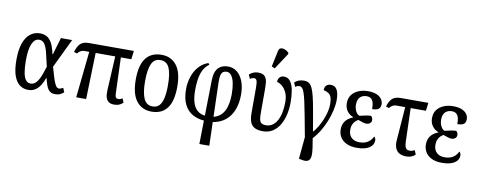

<svg xmlns="http://www.w3.org/2000/svg" viewBox="-80 -1210 4615 1849"><g transform="rotate(10 2227.5 -285.5)"><path d="M210 10Q163 10 127 -17Q91 -44 70.5 -102.5Q50 -161 50 -257Q50 -354 72.5 -418Q95 -482 136 -514Q177 -546 230 -546Q267 -546 296 -531Q325 -516 346.5 -477.5Q368 -439 382 -370H387L436 -536H546L409 -251Q427 -187 439.5 -148Q452 -109 462 -89Q472 -69 481 -61.5Q490 -54 500 -54Q509 -54 520 -58Q531 -62 541 -68L558 -28Q542 -12 522 -3Q502 6 474 6Q451 6 434.5 -1.5Q418 -9 406 -25.5Q394 -42 385 -68Q376 -94 367 -132H363Q350 -94 330 -61.5Q310 -29 281 -9.5Q252 10 210 10ZM223 -54Q250 -54 270.5 -72Q291 -90 305 -119Q319 -148 330 -180Q341 -212 350 -241Q332 -324 318 -378Q304 -432 285 -458Q266 -484 233 -484Q211 -484 194 -470Q177 -456 165 -429Q153 -402 147 -361Q141 -320 141 -266Q141 -195 149.5 -148Q158 -101 176 -77.5Q194 -54 223 -54Z M614 -417 583 -427Q592 -454 602 -474.5Q612 -495 626 -508.5Q640 -522 660.5 -529Q681 -536 711 -536H1149L1139 -453H680Q669 -453 657.5 -449.5Q646 -446 635 -438Q624 -430 614 -417ZM680 0 730 -476H791L777 0ZM1051 6Q1019 6 999 -7Q979 -20 970.5 -47.5Q962 -75 964 -119L983 -476H1036L1049 -102Q1050 -75 1057.5 -64.5Q1065 -54 1080 -54Q1091 -54 1101 -57.5Q1111 -61 1121 -68L1138 -28Q1116 -8 1096 -1Q1076 6 1051 6Z M1417 10Q1323 10 1269 -59Q1215 -128 1215 -269Q1215 -409 1267 -477.5Q1319 -546 1420 -546Q1513 -546 1567 -477.5Q1621 -409 1621 -269Q1621 -128 1569.5 -59Q1518 10 1417 10ZM1419 -41Q1460 -41 1484 -67Q1508 -93 1519 -143.5Q1530 -194 1530 -269Q1530 -381 1504.5 -437.5Q1479 -494 1418 -494Q1357 -494 1331.5 -437.5Q1306 -381 1306 -269Q1306 -157 1332 -99Q1358 -41 1419 -41Z M1926 237 1937 -389Q1938 -435 1949 -465.5Q1960 -496 1978 -513.5Q1996 -531 2019.5 -538.5Q2043 -546 2069 -546Q2121 -546 2158.5 -516Q2196 -486 2217.5 -430.5Q2239 -375 2239 -299Q2239 -217 2213.5 -151Q2188 -85 2136 -43.5Q2084 -2 2005 8L2004 -42Q2045 -50 2073.5 -72Q2102 -94 2118.5 -126.5Q2135 -159 2142.5 -200.5Q2150 -242 2150 -289Q2150 -348 2141 -394Q2132 -440 2113 -467Q2094 -494 2065 -494Q2047 -494 2032.5 -485.5Q2018 -477 2011 -453Q2004 -429 2005 -383L2023 237ZM1938 8Q1870 4 1818 -25Q1766 -54 1737 -112.5Q1708 -171 1708 -262Q1708 -325 1727 -382.5Q1746 -440 1783.5 -483.5Q1821 -527 1877 -546L1888 -531Q1860 -512 1839 -479Q1818 -446 1807 -393.5Q1796 -341 1796 -263Q1796 -200 1809.5 -151.5Q1823 -103 1854 -74Q1885 -45 1939 -40Z M2505 10Q2452 10 2422 -8Q2392 -26 2380.5 -60Q2369 -94 2369 -143V-393Q2369 -441 2362 -460Q2355 -479 2337 -479Q2328 -479 2318.5 -476Q2309 -473 2296 -465L2279 -505Q2299 -522 2320 -530.5Q2341 -539 2366 -539Q2412 -539 2431 -517Q2450 -495 2453.5 -460.5Q2457 -426 2457 -388V-159Q2457 -127 2460.5 -102.5Q2464 -78 2478.5 -65Q2493 -52 2525 -52Q2562 -52 2589.5 -71.5Q2617 -91 2635 -125Q2653 -159 2662 -204.5Q2671 -250 2671 -303Q2671 -359 2653.5 -396.5Q2636 -434 2610.5 -455Q2585 -476 2559 -482Q2559 -511 2575 -527.5Q2591 -544 2616 -544Q2658 -544 2681 -510.5Q2704 -477 2713 -424Q2722 -371 2722 -310Q2722 -250 2709.5 -193Q2697 -136 2670.5 -90Q2644 -44 2603 -17Q2562 10 2505 10ZM2514 -606 2483 -620 2516 -776Q2520 -796 2531.5 -803Q2543 -810 2558.5 -808Q2574 -806 2590 -797.5Q2606 -789 2618 -776V-764Z M2918 215 2895 210 2917 -23 2986 -40Q2998 32 3006 84.5Q3014 137 3009.5 169.5Q3005 202 2984 213.5Q2963 225 2918 215ZM2916 0Q2893 -124 2877 -208.5Q2861 -293 2849 -346.5Q2837 -400 2826.5 -428.5Q2816 -457 2805 -468Q2794 -479 2779 -479Q2769 -479 2759.5 -476Q2750 -473 2739 -465L2722 -505Q2741 -523 2763.5 -531Q2786 -539 2813 -539Q2842 -539 2861.5 -526.5Q2881 -514 2895 -484Q2909 -454 2922 -400.5Q2935 -347 2949 -266Q2963 -185 2983 -70Q3006 -94 3027 -129.5Q3048 -165 3064.5 -204.5Q3081 -244 3090.5 -283.5Q3100 -323 3100 -357Q3100 -403 3091 -427Q3082 -451 3063.5 -463Q3045 -475 3015 -482Q3015 -511 3030.5 -527.5Q3046 -544 3073 -544Q3117 -544 3136 -509Q3155 -474 3155 -409Q3155 -363 3142.5 -308Q3130 -253 3107.5 -197Q3085 -141 3053.5 -90Q3022 -39 2984 0Z M3425 10Q3364 10 3323.5 -9.5Q3283 -29 3262.5 -62.5Q3242 -96 3242 -137Q3242 -175 3255.5 -201.5Q3269 -228 3291.5 -245.5Q3314 -263 3340 -272V-275Q3302 -289 3279 -321Q3256 -353 3256 -398Q3256 -446 3280 -478.5Q3304 -511 3345.5 -528.5Q3387 -546 3438 -546Q3492 -546 3525 -531Q3558 -516 3573 -493Q3588 -470 3588 -445Q3588 -425 3581 -411.5Q3574 -398 3556.5 -390.5Q3539 -383 3506 -383Q3507 -415 3501 -440.5Q3495 -466 3479 -481Q3463 -496 3433 -496Q3406 -496 3386 -484.5Q3366 -473 3355.5 -451.5Q3345 -430 3345 -399Q3345 -373 3352.5 -351.5Q3360 -330 3372 -315.5Q3384 -301 3397 -298Q3428 -306 3456.5 -311.5Q3485 -317 3507 -317Q3514 -312 3519.5 -302.5Q3525 -293 3525 -278Q3525 -259 3510.5 -247Q3496 -235 3475 -235Q3460 -235 3440.5 -241Q3421 -247 3394 -257Q3381 -251 3366.5 -237.5Q3352 -224 3342.5 -202.5Q3333 -181 3333 -150Q3333 -122 3344 -99Q3355 -76 3379.5 -61.5Q3404 -47 3443 -47Q3472 -47 3496.5 -55.5Q3521 -64 3540 -81.5Q3559 -99 3572 -126Q3578 -122 3583 -112.5Q3588 -103 3588 -89Q3588 -69 3578 -50.5Q3568 -32 3547.5 -18.5Q3527 -5 3496.5 2.5Q3466 10 3425 10Z M3664 -421 3633 -431Q3642 -458 3652 -477.5Q3662 -497 3676 -510Q3690 -523 3710.5 -529.5Q3731 -536 3761 -536H4029L4019 -457H3730Q3719 -457 3707.5 -453.5Q3696 -450 3685 -442Q3674 -434 3664 -421ZM3909 9Q3870 9 3842 -5.5Q3814 -20 3801 -51.5Q3788 -83 3792 -131L3819 -489H3869L3880 -126Q3881 -100 3886.5 -83Q3892 -66 3902.5 -58.5Q3913 -51 3929 -51Q3945 -51 3956 -54.5Q3967 -58 3979 -65L3996 -24Q3980 -9 3959 0Q3938 9 3909 9Z M4258 10Q4197 10 4156.5 -9.5Q4116 -29 4095.5 -62.5Q4075 -96 4075 -137Q4075 -175 4088.5 -201.5Q4102 -228 4124.5 -245.5Q4147 -263 4173 -272V-275Q4135 -289 4112 -321Q4089 -353 4089 -398Q4089 -446 4113 -478.5Q4137 -511 4178.5 -528.5Q4220 -546 4271 -546Q4325 -546 4358 -531Q4391 -516 4406 -493Q4421 -470 4421 -445Q4421 -425 4414 -411.5Q4407 -398 4389.5 -390.5Q4372 -383 4339 -383Q4340 -415 4334 -440.5Q4328 -466 4312 -481Q4296 -496 4266 -496Q4239 -496 4219 -484.5Q4199 -473 4188.5 -451.5Q4178 -430 4178 -399Q4178 -373 4185.5 -351.5Q4193 -330 4205 -315.5Q4217 -301 4230 -298Q4261 -306 4289.5 -311.5Q4318 -317 4340 -317Q4347 -312 4352.5 -302.5Q4358 -293 4358 -278Q4358 -259 4343.5 -247Q4329 -235 4308 -235Q4293 -235 4273.5 -241Q4254 -247 4227 -257Q4214 -251 4199.5 -237.5Q4185 -224 4175.5 -202.5Q4166 -181 4166 -150Q4166 -122 4177 -99Q4188 -76 4212.5 -61.5Q4237 -47 4276 -47Q4305 -47 4329.5 -55.5Q4354 -64 4373 -81.5Q4392 -99 4405 -126Q4411 -122 4416 -112.5Q4421 -103 4421 -89Q4421 -69 4411 -50.5Q4401 -32 4380.5 -18.5Q4360 -5 4329.5 2.5Q4299 10 4258 10Z"/></g></svg>

Font: Noto Serif Condensed
Style: Regular
Weight: 400
Width: 3
Designer: Monotype Design Team
Foundry: Monotype Imaging Inc.
Version: Version 2.015